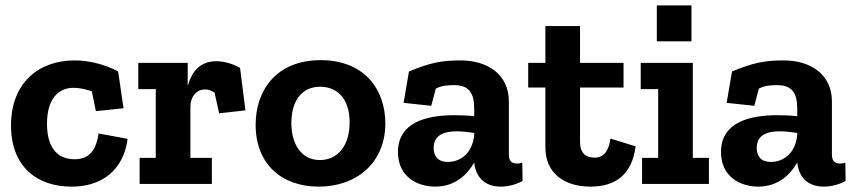

<svg xmlns="http://www.w3.org/2000/svg" viewBox="-20 -685 3184 715"><path d="M455 -168 347 -188C338 -123 310 -92 258 -92C189 -92 155 -141 155 -224C155 -319 199 -358 254 -358C275 -358 298 -353 322 -345L337 -271L440 -282L420 -419C365 -448 307 -460 257 -460C126 -460 21 -378 21 -218C21 -66 116 10 246 10C391 10 446 -86 455 -168Z M785 -457C724 -457 694 -417 679 -365V-451H495V-353H560V-97H500V0H769V-97H689V-285C689 -329 715 -352 744 -352C756 -352 766 -348 779 -340L796 -263L894 -274L874 -432C843 -450 810 -457 785 -457Z M1415 -225C1415 -352 1337 -461 1174 -461C1012 -461 932 -352 932 -220C932 -75 1028 10 1167 10C1311 10 1415 -82 1415 -225ZM1282 -229C1282 -143 1238 -89 1171 -89C1101 -89 1065 -150 1065 -227C1065 -312 1106 -362 1172 -362C1233 -362 1282 -321 1282 -229Z M1503 -419 1483 -302 1586 -291 1603 -355C1624 -366 1645 -368 1672 -368C1745 -368 1746 -313 1746 -267V-252C1723 -255 1697 -256 1672 -256C1569 -256 1462 -230 1462 -119C1462 -25 1536 10 1601 10C1674 10 1720 -34 1746 -80V-79C1752 -25 1785 10 1845 10C1873 10 1902 2 1926 -11L1925 -79C1918 -77 1912 -76 1906 -76C1885 -76 1875 -85 1875 -111V-307C1875 -410 1793 -460 1696 -460C1622 -460 1582 -451 1503 -419ZM1746 -184C1740 -113 1693 -82 1648 -82C1609 -82 1595 -105 1595 -134C1595 -183 1635 -196 1681 -196C1702 -196 1725 -193 1746 -190Z M2347 -140 2253 -169C2245 -102 2210 -98 2194 -98C2162 -98 2140 -114 2140 -157V-359H2302V-451H2140V-588H2011V-451H1947V-359H2011V-135C2011 -42 2079 10 2179 10C2273 10 2334 -36 2347 -140Z M2620 0V-97H2560V-451H2366V-353H2431V-97H2371V0ZM2426 -531H2555V-665H2426Z M2706 -419 2686 -302 2789 -291 2806 -355C2827 -366 2848 -368 2875 -368C2948 -368 2949 -313 2949 -267V-252C2926 -255 2900 -256 2875 -256C2772 -256 2665 -230 2665 -119C2665 -25 2739 10 2804 10C2877 10 2923 -34 2949 -80V-79C2955 -25 2988 10 3048 10C3076 10 3105 2 3129 -11L3128 -79C3121 -77 3115 -76 3109 -76C3088 -76 3078 -85 3078 -111V-307C3078 -410 2996 -460 2899 -460C2825 -460 2785 -451 2706 -419ZM2949 -184C2943 -113 2896 -82 2851 -82C2812 -82 2798 -105 2798 -134C2798 -183 2838 -196 2884 -196C2905 -196 2928 -193 2949 -190Z"/></svg>

Font: Zilla Slab Bold
Style: Regular
Weight: 700
Designer: Typotheque.com
Foundry: Typotheque type foundry
Version: Version 1.3; 2018